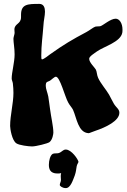

<svg xmlns="http://www.w3.org/2000/svg" viewBox="-20 -719 654 986"><path d="M608 -551C609 -556 609 -562 609 -567C609 -600 593 -623 574 -623C548 -623 511 -590 497 -585C492 -583 477 -584 469 -582C458 -578 440 -563 423 -554C353 -517 307 -490 237 -440C232 -436 204 -414 196 -414C192 -414 192 -421 192 -433C192 -488 199 -532 203 -588C204 -613 211 -638 211 -659C211 -679 205 -699 182 -699C122 -699 88 -698 88 -643C88 -639 88 -635 88 -631C88 -594 54 -599 54 -567C54 -562 55 -556 55 -550C55 -543 49 -528 49 -520C49 -500 55 -472 55 -440C55 -399 40 -347 40 -316C40 -308 45 -299 46 -291C48 -275 49 -256 49 -242C49 -188 32 -127 32 -72C32 -59 41 2 64 17C78 27 127 33 145 33C164 33 225 18 234 11C250 -1 254 -32 254 -38C254 -70 242 -119 237 -159C234 -176 232 -201 228 -223C224 -243 215 -263 215 -278C215 -304 225 -296 240 -307C244 -309 259 -325 267 -325C288 -325 313 -223 330 -193C337 -179 350 -166 355 -155C374 -113 381 -38 435 -35C440 -35 453 -42 469 -47C523 -65 593 -98 593 -140C593 -159 577 -166 565 -186C556 -201 548 -219 540 -233C525 -259 497 -290 484 -319C477 -334 478 -351 472 -362C466 -373 438 -398 438 -417C437 -429 466 -446 478 -455C515 -481 599 -503 608 -551ZM383 112C381 99 347 49 318 49C303 49 299 61 282 67C273 70 259 67 251 71C238 78 231 105 231 127C231 147 236 172 275 172C281 172 287 172 294 170C292 176 292 182 292 187C292 193 293 199 293 205C293 215 287 222 287 231C287 236 300 247 318 247C343 247 355 204 364 182C371 161 370 156 374 134C376 124 383 116 383 112Z"/></svg>

Font: Freckle Face
Style: Regular
Weight: 400
Designer: Astigmatic (AOETI)
Foundry: Astigmatic (AOETI)
Version: Version 1.000